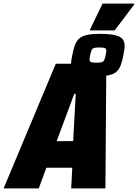

<svg xmlns="http://www.w3.org/2000/svg" viewBox="-72 -1040 775 1060"><path d="M-52 0 236 -688H515L510 0H321L327 -114H184L142 0ZM241 -261H332L346 -522H338ZM458 -619Q404 -619 374 -626Q344 -633 332 -647Q320 -661 320 -683Q320 -694 322 -707.5Q324 -721 327 -735Q333 -767 341 -789.5Q349 -812 364 -826Q379 -840 406 -846.5Q433 -853 478 -853Q533 -853 563 -846Q593 -839 604.5 -824.5Q616 -810 616 -787Q616 -776 614 -763.5Q612 -751 609 -735Q603 -703 595 -681Q587 -659 572 -645Q557 -631 530 -625Q503 -619 458 -619ZM461 -694Q480 -694 489 -696.5Q498 -699 502.5 -707Q507 -715 510 -730Q512 -738 513.5 -746.5Q515 -755 515 -761Q515 -770 507.5 -774Q500 -778 477 -778Q458 -778 448.5 -775.5Q439 -773 435 -765.5Q431 -758 427 -741Q426 -734 424 -725.5Q422 -717 422 -712Q422 -701 430 -697.5Q438 -694 461 -694ZM425 -872V-877L494 -1020H669V-1015L561 -872Z"/></svg>

Font: Saira SemiCondensed Black
Style: Italic
Weight: 900
Width: 4
Italic angle: -12°
Designer: Hector Gatti with collaboration of the Omnibus-Type team
Foundry: Omnibus-Type
Version: Version 1.101